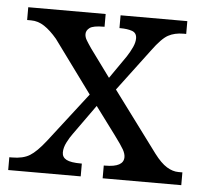

<svg xmlns="http://www.w3.org/2000/svg" viewBox="-43 -568 651 613"><g transform="rotate(5 282.0 -261.5)"><path d="M4.9 0V-41H13.7Q48.8 -41 70.3 -54.2Q91.8 -67.4 120.1 -103.5L243.2 -262.7L120.1 -430.7Q98.6 -456.1 78.6 -469.2Q58.6 -482.4 36.1 -482.4H23.4V-523.4H271.5V-482.4H268.6Q235.4 -482.4 224.1 -474.1Q212.9 -465.8 212.9 -454.1Q212.9 -444.3 218.8 -434.6Q224.6 -424.8 235.4 -409.2L299.8 -321.3L350.6 -394.5Q361.3 -411.1 368.2 -426.3Q375 -441.4 375 -454.1Q375 -471.7 359.9 -477.1Q344.7 -482.4 322.3 -482.4H319.3V-523.4H533.2V-482.4H524.4Q496.1 -482.4 475.6 -471.2Q455.1 -460 425.8 -419.9L325.2 -286.1L468.8 -92.8Q490.2 -64.5 509.3 -52.7Q528.3 -41 546.9 -41H559.6V0H307.6V-41H312.5Q371.1 -41 371.1 -73.2Q371.1 -84 363.8 -97.2Q356.4 -110.4 334 -140.6L268.6 -228.5L200.2 -132.8Q191.4 -121.1 182.6 -104Q173.8 -86.9 173.8 -71.3Q173.8 -55.7 188 -48.3Q202.1 -41 234.4 -41H237.3V0Z"/></g></svg>

Font: Noto Serif Todhri
Style: Regular
Weight: 400
Designer: Mikhail Merkuryev
Version: Version 1.000; ttfautohint (v1.8.4.7-5d5b)